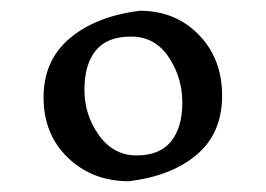

<svg xmlns="http://www.w3.org/2000/svg" viewBox="-20 -756 495 357"><path d="M220 -419Q152 -419 106.5 -462.5Q61 -506 61 -575Q61 -644 110 -685Q159 -726 240 -736Q306 -736 349.5 -691.5Q393 -647 393 -578Q393 -509 346.5 -469Q300 -429 220 -419ZM137 -589Q137 -542 164 -504.5Q191 -467 234 -467Q277 -467 298 -493Q319 -519 319 -565.5Q319 -612 293.5 -650Q268 -688 223.5 -688Q179 -688 158 -662Q137 -636 137 -589Z"/></svg>

Font: Rosarivo
Style: Regular
Weight: 400
Designer: Pablo Ugerman
Foundry: Pablo Ugerman
Version: Version 1.003